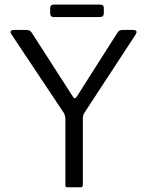

<svg xmlns="http://www.w3.org/2000/svg" viewBox="-20 -794 627 814"><path d="M331.2 -293.8V-9.5Q331.3 0 322 0H264.2Q257.2 0 257.2 -9.3V-293.5Q256.3 -305 251 -314.7L30.2 -646Q15.8 -667 40.3 -667H92.3Q106.7 -667 114.2 -656L290.3 -382.2Q296.8 -372 304.8 -383.2L477.8 -655.2Q485 -667 498.8 -667H543.5Q566.8 -667 554.8 -647.3L336.5 -313.7Q332 -306.2 331.2 -293.8ZM192.7 -738.2V-759.5Q192.7 -774.5 208.8 -774.5H403.3Q420.2 -774.5 420.2 -761V-738.3Q420.2 -721.7 404 -721.7H208Q192.7 -721.7 192.7 -738.2Z"/></svg>

Font: Vivano Light
Style: Regular
Weight: 300
Designer: Joe Prince, Josias Burgherr
Version: Version 2.064;September 19, 2022;FontCreator 14.0.0.2877 64-